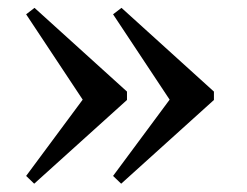

<svg xmlns="http://www.w3.org/2000/svg" viewBox="-20 -447 616 479"><path d="M65.3 11.3 45.2 -8.1 186.3 -198.4 45.2 -411.3 66.1 -427.4 296.8 -218.5V-197.6ZM282.3 11.3 262.1 -8.1 403.2 -198.4 262.1 -411.3 283.1 -427.4 513.7 -218.5V-197.6Z"/></svg>

Font: Playfair SemiBold
Style: Regular
Weight: 600
Designer: Claus Eggers Sørensen
Foundry: Claus Eggers Sørensen
Version: Version 2.001;gftools[0.9.30]